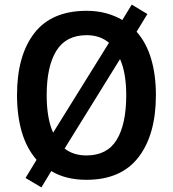

<svg xmlns="http://www.w3.org/2000/svg" viewBox="-20 -772 752 835"><path d="M658 -358Q658 -187 582.5 -88.5Q507 10 356 10Q266 10 203 -28L160 43L91 2L139 -77Q95 -128 74.5 -199Q54 -270 54 -359Q54 -530 129 -627.5Q204 -725 357 -725Q402 -725 441 -714.5Q480 -704 512 -685L553 -752L621 -711L574 -634Q616 -587 637 -517Q658 -447 658 -358ZM183 -358Q183 -308 190 -267Q197 -226 211 -195L454 -586Q415 -619 357 -619Q267 -619 225 -551Q183 -483 183 -358ZM529 -358Q529 -455 502 -515L261 -126Q299 -96 356 -96Q446 -96 487.5 -164Q529 -232 529 -358Z"/></svg>

Font: Noto Sans Arabic UI SmCn SmBd
Style: Regular
Weight: 600
Width: 4
Designer: Monotype Design Team, Nadine Chahine and Nizar Qandah
Foundry: Monotype Imaging Inc.
Version: Version 2.010; ttfautohint (v1.8.4.7-5d5b)